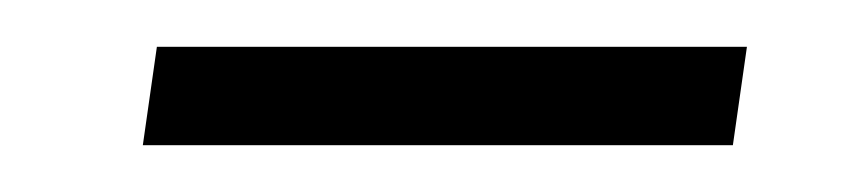

<svg xmlns="http://www.w3.org/2000/svg" viewBox="-20 -346 370 82"><path d="M299 -326 293 -284H41L47 -326Z"/></svg>

Font: Pathway Extreme SemiCondensed
Style: Italic
Weight: 400
Width: 4
Italic angle: -8°
Version: Version 1.001;gftools[0.9.26]